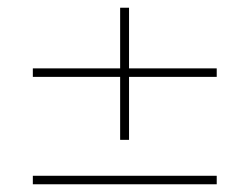

<svg xmlns="http://www.w3.org/2000/svg" viewBox="-20 -545 646 497"><path d="M65 -368H541V-346H65ZM65 -90H541V-68H65ZM291 -525H314V-183H291Z"/></svg>

Font: Easer Grotesk Variable
Style: Regular
Weight: 400
Designer: Boardeaser, Bonnie Shaver-Troup, Thomas Jockin
Foundry: Lexend
Version: Version 1.001;Glyphs 3.1.2 (3151)